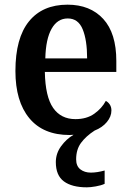

<svg xmlns="http://www.w3.org/2000/svg" viewBox="-20 -568 560 822"><path d="M352 234Q288 234 253.5 208.5Q219 183 219 126Q219 89 241.5 58Q264 27 295 9Q288 10 278 10Q165 10 105.5 -62Q46 -134 46 -264Q46 -405 104 -476.5Q162 -548 269 -548Q366 -548 422 -487Q478 -426 478 -307V-260H172Q174 -154 207.5 -106Q241 -58 303 -58Q351 -58 383.5 -81Q416 -104 433 -136Q443 -131 450 -120.5Q457 -110 457 -95Q457 -69 437.5 -45.5Q418 -22 385 -9Q348 15 327 43.5Q306 72 306 114Q306 143 324 157Q342 171 369 171Q395 171 428 162V219Q413 226 390 230Q367 234 352 234ZM353 -318Q353 -396 334 -442.5Q315 -489 270 -489Q226 -489 201 -445Q176 -401 174 -318Z"/></svg>

Font: Noto Serif Tamil SemiCondensed SemiBold
Style: Italic
Weight: 600
Width: 4
Italic angle: -12°
Designer: Indian Type Foundry, Tom Grace, and the Monotype Design Team
Foundry: Monotype Imaging Inc.
Version: Version 2.003; ttfautohint (v1.8.4.7-5d5b)